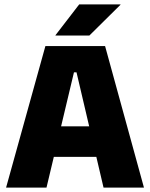

<svg xmlns="http://www.w3.org/2000/svg" viewBox="-20 -847 678 867"><path d="M7.5 0 185 -639H454.5L630 0H447.5L325.5 -520.5H314L190 0ZM175 -138.5V-276.5H461.5V-138.5ZM337.5 -827H524V-825.5L383.5 -686.5H230.5V-688Z"/></svg>

Font: Anek Tamil ExtraBold
Style: Regular
Weight: 800
Designer: Aadarsh Rajan (Tamil), Yesha Goshar (Latin)
Foundry: Ek Type
Version: Version 1.003